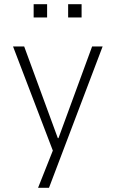

<svg xmlns="http://www.w3.org/2000/svg" viewBox="-20 -713 550 913"><path d="M161 180 240 -19V26L42 -492H95L255 -56H258L418 -492H468L213 180ZM304 -630V-693H368V-630ZM140 -630V-693H204V-630Z"/></svg>

Font: Nunito Sans 7pt SemiCondensed ExtraLight
Style: Regular
Weight: 250
Width: 4
Designer: Vernon Adams
Foundry: Vernon Adams
Version: Version 3.101;gftools[0.9.27]